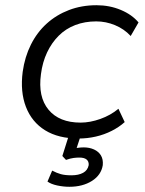

<svg xmlns="http://www.w3.org/2000/svg" viewBox="-20 -523 555 736"><path d="M281 8Q204 8 153 -23.5Q102 -55 79.5 -113Q57 -171 67 -248Q75 -305 98.5 -352Q122 -399 159 -432.5Q196 -466 244.5 -484.5Q293 -503 350 -503Q400 -503 443 -485Q486 -467 511 -437L481 -385Q456 -412 421 -426.5Q386 -441 349 -441Q305 -441 268.5 -427Q232 -413 205 -386Q178 -359 160.5 -322Q143 -285 137 -239Q125 -152 166 -102.5Q207 -53 289 -53Q325 -53 364.5 -67Q404 -81 434 -106L458 -55Q437 -36 408.5 -21.5Q380 -7 347.5 0.5Q315 8 281 8ZM246 193Q223 193 199.5 188Q176 183 162 173L180 131Q197 140 213 144.5Q229 149 254 149Q281 149 298.5 139.5Q316 130 320 110Q321 96 312 88.5Q303 81 284 81Q274 81 262 82.5Q250 84 233 90L219 75L249 -20H295L270 56L250 49Q262 46 275.5 44Q289 42 301 42Q323 42 340.5 50Q358 58 367 73Q376 88 374 110Q368 148 332.5 170.5Q297 193 246 193Z"/></svg>

Font: Nunito Sans 7pt Light
Style: Italic
Weight: 300
Italic angle: -9°
Designer: Vernon Adams
Foundry: Vernon Adams
Version: Version 3.101;gftools[0.9.27]